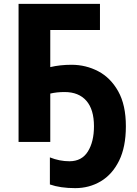

<svg xmlns="http://www.w3.org/2000/svg" viewBox="-20 -734 710 993"><path d="M314 -258Q273 -258 240 -250V0H76V-714H497V-579H240V-387Q291 -399 350 -399Q424 -399 488 -365.5Q552 -332 591.5 -261.5Q631 -191 631 -81Q631 26 596 97Q561 168 501.5 203.5Q442 239 369 239Q292 239 238 220V80Q288 100 339 100Q403 100 434.5 49.5Q466 -1 466 -81Q466 -168 426.5 -213Q387 -258 314 -258Z"/></svg>

Font: Noto Sans SemiCondensed ExtraBold
Style: Regular
Weight: 800
Width: 4
Designer: Monotype Design Team
Foundry: Monotype Imaging Inc.
Version: Version 2.013; ttfautohint (v1.8.4.7-5d5b)